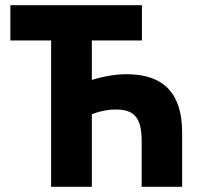

<svg xmlns="http://www.w3.org/2000/svg" viewBox="-20 -720 776 740"><path d="M177 0H334V-280C367 -292 395 -298 425 -298C499 -298 526 -266 526 -174V0H682V-210C682 -359 611 -434 469 -434C427 -434 383 -427 334 -412V-564H527V-700H20V-564H177Z"/></svg>

Font: Fixel Text Bold
Style: Bold
Weight: 700
Width: 4
Designer: AlfaBravo + MacPaw
Foundry: Kyrylo Tkachov, Marchela Mozhyna, Serhii Makarenko, Maria Weinstein, Zakhar Kryvoshyya
Version: Version 1.211